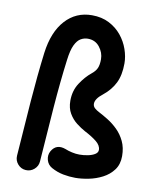

<svg xmlns="http://www.w3.org/2000/svg" viewBox="-85 -778 725 897"><g transform="rotate(10 277.0 -330.0)"><path d="M278.8 -712.9Q325.2 -712.9 360.4 -694.8Q395.5 -676.8 419.2 -647.7Q442.9 -618.7 454.8 -584.2Q466.8 -549.8 466.8 -517.6Q466.8 -461.4 448.2 -424.1Q429.7 -386.7 393.6 -357.9Q358.9 -331.1 358.9 -307.6Q358.9 -295.4 367.9 -287.1Q377 -278.8 390.6 -272Q409.7 -262.2 433.8 -247.3Q458 -232.4 480.2 -210.7Q502.4 -189 516.8 -158.9Q531.2 -128.9 531.2 -88.9Q531.2 -49.8 511.5 -23.2Q491.7 3.4 460.9 19.3Q430.2 35.2 396 42Q361.8 48.8 333 48.8Q304.7 48.8 275.4 43.2Q246.1 37.6 218.8 22.5Q198.7 11.2 192.6 -11.2Q186.5 -33.7 197.3 -53.2Q219.7 -92.3 265.1 -75.7Q278.8 -69.8 297.4 -65.7Q315.9 -61.5 333.5 -61.5Q352.5 -61.5 372.6 -65.4Q392.6 -69.3 406 -77.6Q419.4 -85.9 419.4 -98.6Q419.4 -119.6 397 -137.7Q374.5 -155.8 340.3 -173.3Q320.3 -184.1 298.8 -200.7Q277.3 -217.3 262.7 -242.2Q248 -267.1 248 -302.2Q248 -350.1 271.7 -386.2Q295.4 -422.4 323.2 -444.8Q341.8 -459.5 348.6 -475.3Q355.5 -491.2 355.5 -517.6Q355.5 -548.8 334.7 -575.2Q314 -601.6 278.8 -601.6Q261.2 -601.6 245.4 -592.5Q229.5 -583.5 217.5 -558.8Q205.6 -534.2 199.7 -486.8Q186 -380.9 176.5 -257.6Q167 -134.3 157.7 2Q156.2 24.4 138.9 39.6Q121.6 54.7 98.6 53.2Q76.2 51.8 61 34.4Q45.9 17.1 47.4 -5.9Q56.6 -142.1 66.2 -266.4Q75.7 -390.6 89.4 -501Q102.5 -602.1 152.8 -657.5Q203.1 -712.9 278.8 -712.9Z"/></g></svg>

Font: Mikhak-FD SemiBold
Style: Regular
Weight: 600
Designer: Amin Abedi
Version: Version 3.2